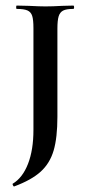

<svg xmlns="http://www.w3.org/2000/svg" viewBox="-20 -488 311 689"><path d="M40 -456Q38 -456 38 -462Q38 -468 40 -468L84 -467Q122 -465 143 -465Q169 -465 203 -467L243 -468Q246 -468 246 -462Q246 -456 243 -456Q218 -456 206.5 -450Q195 -444 190.5 -429.5Q186 -415 186 -385V-69Q186 6 172.5 52Q159 98 126 128Q93 158 31 181Q29 182 26.5 177Q24 172 26 171Q61 150 80.5 100Q100 50 100 -22V-387Q100 -417 95.5 -431Q91 -445 78.5 -450.5Q66 -456 40 -456Z"/></svg>

Font: Cormorant SC SemiBold
Style: Regular
Weight: 600
Designer: Christian Thalmann (Catharsis Fonts)
Foundry: Catharsis Fonts
Version: Version 4.000